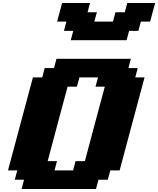

<svg xmlns="http://www.w3.org/2000/svg" viewBox="-20 -1270 1062 1290"><path d="M125 0H625L641.6 -62.5H704.1L721.2 -125H783.7Q811.5 -229.5 867.4 -437.7Q923.3 -646 951.2 -750H888.7L905.3 -812.5H842.8L859.4 -875H359.4L342.8 -812.5H280.3L263.7 -750H201.2Q173.3 -646 117.4 -437.5Q61.5 -229 33.7 -125H96.2L79.1 -62.5H141.6ZM471.2 -125H346.2L362.8 -187.5H300.3Q322.3 -270.5 366.9 -437.3Q411.6 -604 434.1 -687.5H496.6L513.7 -750H638.7L621.6 -687.5H684.1Q661.6 -604 616.9 -437.3Q572.3 -270.5 550.3 -187.5H487.8ZM455.6 -1000H830.6L847.2 -1062.5H909.7L926.3 -1125H988.8Q994.1 -1146 1005.4 -1187.5Q1016.6 -1229 1022.5 -1250H835L818.4 -1187.5H755.9L738.8 -1125H613.8L630.9 -1187.5H568.4L585 -1250H397.5Q391.6 -1229 380.4 -1187.5Q369.1 -1146 363.8 -1125H426.3L409.7 -1062.5H472.2Z"/></svg>

Font: Faithful 32x
Style: BoldOblique
Weight: 400
Foundry: Faithful Resource Pack
Version: Version 1.0; January 27, 2023